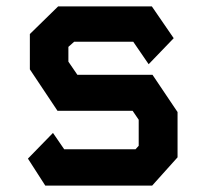

<svg xmlns="http://www.w3.org/2000/svg" viewBox="-20 -578 640 598"><path d="M161 -558H453L521 -459L443 -378L395 -448H211L193 -432V-386L221 -345H455L533 -229V-88L454 0H121L67 -84L145 -164L180 -113H402L412 -124V-205L393 -233H159L73 -362V-472Z"/></svg>

Font: Kode Mono
Style: Bold
Weight: 700
Monospace: yes
Designer: Isa Ozler
Foundry: Kadena LLC
Version: Version 1.206;gftools[0.9.28]